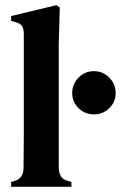

<svg xmlns="http://www.w3.org/2000/svg" viewBox="-20 -722 467 742"><path d="M23 0V-19L38 -23Q71 -34 71 -73Q71 -107 71.5 -141.5Q72 -176 72 -210V-590Q72 -611 65 -621.5Q58 -632 38 -637L23 -641V-660L198 -702L211 -693L207 -552V-73Q208 -53 215.5 -40.5Q223 -28 242 -23L256 -19V0ZM343 -280Q308 -280 283.5 -304Q259 -328 259 -362Q259 -397 283.5 -422Q308 -447 343 -447Q378 -447 402.5 -422Q427 -397 427 -362Q427 -328 402.5 -304Q378 -280 343 -280Z"/></svg>

Font: DM Serif Text
Style: Regular
Weight: 400
Designer: Colophon Foundry, Frank Grießhammer
Foundry: Colophon Foundry
Version: Version 5.200; ttfautohint (v1.8.3)